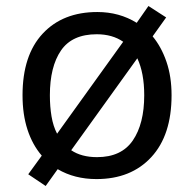

<svg xmlns="http://www.w3.org/2000/svg" viewBox="-20 -586 645 639"><path d="M551 -269Q551 -136 483.5 -63Q416 10 301 10Q228 10 172 -23L132 33L74 -6L119 -68Q88 -104 71.5 -154.5Q55 -205 55 -269Q55 -402 122 -474Q189 -546 304 -546Q377 -546 435 -510L474 -566L533 -528L488 -465Q517 -430 534 -380.5Q551 -331 551 -269ZM146 -269Q146 -231 151.5 -198.5Q157 -166 170 -141L390 -447Q354 -472 302 -472Q220 -472 183 -418Q146 -364 146 -269ZM460 -269Q460 -343 437 -392L217 -86Q251 -63 303 -63Q384 -63 422 -118.5Q460 -174 460 -269Z"/></svg>

Font: Noto Sans Hebrew Droid
Style: Regular
Weight: 400
Designer: Monotype Design Team
Foundry: Monotype Imaging Inc.
Version: Version 1.100